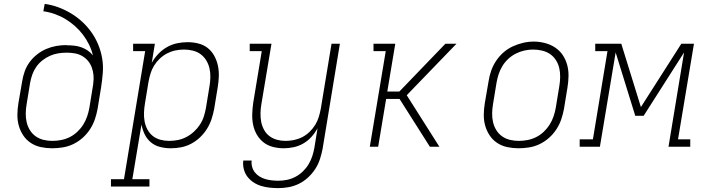

<svg xmlns="http://www.w3.org/2000/svg" viewBox="-20 -755 3640 988"><path d="M248 8Q219 8 190.5 2Q162 -4 138.5 -19.5Q115 -35 99.5 -58.5Q84 -82 76.5 -109Q69 -136 69.5 -166Q70 -196 75 -226L94 -336Q98 -362 107 -387.5Q116 -413 132.5 -435.5Q149 -458 171.5 -475.5Q194 -493 219 -503.5Q244 -514 270 -518.5Q296 -523 323 -523Q323 -523 323 -522.5Q323 -522 323 -522Q343 -522 362 -520Q381 -518 399 -511.5Q417 -505 432 -494.5Q447 -484 458 -470Q451 -500 437.5 -527Q424 -554 406 -577.5Q388 -601 365.5 -621Q343 -641 317.5 -656.5Q292 -672 262.5 -682.5Q233 -693 203 -697L210 -735Q247 -730 281.5 -717Q316 -704 346.5 -685.5Q377 -667 403.5 -642.5Q430 -618 450.5 -589Q471 -560 485 -526.5Q499 -493 505.5 -456Q512 -419 509 -380.5Q506 -342 500 -304L482 -194Q477 -167 468 -140.5Q459 -114 443 -89.5Q427 -65 405 -45.5Q383 -26 357 -13.5Q331 -1 303 3.5Q275 8 248 8ZM249 -30Q272 -30 295 -34.5Q318 -39 339 -49.5Q360 -60 378 -77Q396 -94 408.5 -114Q421 -134 428.5 -156Q436 -178 440 -201L459 -318L460 -328Q463 -349 461 -369.5Q459 -390 452 -408.5Q445 -427 432.5 -442Q420 -457 402.5 -467Q385 -477 364.5 -480.5Q344 -484 323 -484Q301 -484 279.5 -480.5Q258 -477 237.5 -468Q217 -459 198.5 -444.5Q180 -430 167 -411.5Q154 -393 146.5 -372Q139 -351 135 -329L117 -219Q113 -196 112.5 -172.5Q112 -149 117 -127Q122 -105 133.5 -86Q145 -67 163 -54Q181 -41 203.5 -35.5Q226 -30 249 -30Z M551 205V167H618L727 -492H665V-530H777L761 -432Q775 -457 795 -478Q815 -499 840 -513Q865 -527 892 -532.5Q919 -538 946 -538Q946 -538 946 -538Q946 -538 946 -538Q974 -538 1001.5 -531Q1029 -524 1049.5 -507.5Q1070 -491 1083 -467Q1096 -443 1101.5 -416.5Q1107 -390 1106 -361.5Q1105 -333 1100 -304L1082 -194Q1077 -168 1068.5 -142Q1060 -116 1045 -92Q1030 -68 1009 -48Q988 -28 963 -15Q938 -2 911.5 3Q885 8 858 8Q830 8 803 1Q776 -6 756 -23Q736 -40 724.5 -64Q713 -88 708 -114L661 167H749V205ZM850 -30Q873 -30 895.5 -34.5Q918 -39 939 -50Q960 -61 978 -77.5Q996 -94 1009 -114Q1022 -134 1029 -156Q1036 -178 1040 -201L1058 -311Q1062 -334 1062.5 -357.5Q1063 -381 1058 -403Q1053 -425 1041.5 -444Q1030 -463 1012.5 -476Q995 -489 972.5 -494.5Q950 -500 927 -500Q905 -500 883 -495.5Q861 -491 840.5 -480.5Q820 -470 802.5 -453.5Q785 -437 773 -417.5Q761 -398 754.5 -376.5Q748 -355 744 -333L726 -223Q722 -200 721 -176.5Q720 -153 724 -131Q728 -109 738.5 -89Q749 -69 766 -55.5Q783 -42 805 -36Q827 -30 850 -30Z M1412 213Q1389 213 1366.5 210.5Q1344 208 1323 201.5Q1302 195 1284 183Q1266 171 1253 154Q1240 137 1234.5 115Q1229 93 1232 71H1275Q1273 88 1277.5 104Q1282 120 1292 132.5Q1302 145 1316 153.5Q1330 162 1345.5 166.5Q1361 171 1378 173Q1395 175 1412 175Q1434 175 1456.5 170.5Q1479 166 1500 155Q1521 144 1538.5 127Q1556 110 1568 90Q1580 70 1587 48.5Q1594 27 1598 4L1614 -95Q1601 -71 1582.5 -50.5Q1564 -30 1540.5 -16.5Q1517 -3 1491 2.5Q1465 8 1440 8Q1412 8 1384.5 1Q1357 -6 1336 -22.5Q1315 -39 1301.5 -62.5Q1288 -86 1282.5 -113Q1277 -140 1278 -168.5Q1279 -197 1283 -226L1327 -492H1265V-530H1377L1325 -219Q1321 -196 1320.5 -173Q1320 -150 1324 -128.5Q1328 -107 1338.5 -87.5Q1349 -68 1366 -55Q1383 -42 1404.5 -36Q1426 -30 1449 -30Q1471 -30 1493 -34.5Q1515 -39 1535.5 -49.5Q1556 -60 1573 -76.5Q1590 -93 1602 -112.5Q1614 -132 1620.5 -153.5Q1627 -175 1631 -197L1686 -530H1729L1640 11Q1635 37 1626.5 63.5Q1618 90 1602.5 114Q1587 138 1565.5 158Q1544 178 1518.5 190.5Q1493 203 1466 208Q1439 213 1412 213Z M1883 0 1965 -492H1902V-530H2014L1973 -284H2035L2272 -530H2329L2073 -265L2241 0H2192L2036 -246H1967L1926 0Z M2648 8Q2619 8 2590.5 2Q2562 -4 2538.5 -19.5Q2515 -35 2499.5 -58.5Q2484 -82 2476.5 -109Q2469 -136 2469.5 -166Q2470 -196 2475 -226L2494 -336Q2498 -363 2507 -389.5Q2516 -416 2532 -440.5Q2548 -465 2570 -484.5Q2592 -504 2618 -516Q2644 -528 2671.5 -534.5Q2699 -541 2727 -541Q2756 -541 2784.5 -533.5Q2813 -526 2836.5 -510.5Q2860 -495 2875.5 -472Q2891 -449 2898.5 -421.5Q2906 -394 2905.5 -364Q2905 -334 2900 -304L2882 -194Q2877 -167 2868 -140.5Q2859 -114 2843 -89.5Q2827 -65 2805 -45.5Q2783 -26 2757 -13.5Q2731 -1 2703 3.5Q2675 8 2648 8ZM2649 -30Q2672 -30 2695 -34.5Q2718 -39 2739 -49.5Q2760 -60 2778 -77Q2796 -94 2808.5 -114Q2821 -134 2828.5 -156Q2836 -178 2840 -201L2858 -311Q2862 -334 2862.5 -358Q2863 -382 2858 -404Q2853 -426 2841 -445Q2829 -464 2811 -476.5Q2793 -489 2770 -494.5Q2747 -500 2723 -500Q2701 -500 2678.5 -495Q2656 -490 2635 -479.5Q2614 -469 2596 -452.5Q2578 -436 2565.5 -415.5Q2553 -395 2546 -373.5Q2539 -352 2535 -329L2517 -219Q2513 -196 2512.5 -172.5Q2512 -149 2517 -127Q2522 -105 2533.5 -86Q2545 -67 2563 -54Q2581 -41 2603.5 -35.5Q2626 -30 2649 -30Z M2963 0V-38H3031L3106 -492H3043V-530H3177L3278 -204L3486 -530H3551L3469 -38H3532V0H3420L3500 -485L3292 -159H3249L3148 -485L3067 0Z"/></svg>

Font: Iosevka Slab XLtEx
Style: Italic
Weight: 200
Width: 7
Italic angle: -9°
Monospace: yes
Designer: Belleve Invis
Foundry: Belleve Invis
Version: Version 11.1.0; ttfautohint (v1.8.3)